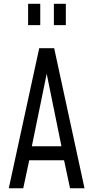

<svg xmlns="http://www.w3.org/2000/svg" viewBox="-20 -1008 500 1028"><path d="M27 0 190 -750H270L432.5 0H355L323 -150H136.5L104.5 0ZM150.5 -225H309L230 -613ZM130.5 -873.5V-987.5H195.5V-873.5ZM268.5 -873.5V-987.5H332.5V-873.5Z"/></svg>

Font: Mohave
Style: Regular
Weight: 400
Designer: Gumpita Rahayu
Foundry: Tokotype
Version: Version 2.003; ttfautohint (v1.8.3)